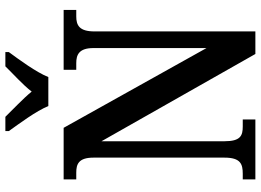

<svg xmlns="http://www.w3.org/2000/svg" viewBox="-148 -823 971 715"><g transform="rotate(-90 337.5 -465.5)"><path d="M300 -771H408C426 -816 473 -880 501 -918V-931H448C421 -903 379 -866 354 -833C327 -866 287 -903 260 -931H207V-918C234 -880 282 -816 300 -771ZM27 0H250V-47H224C190 -47 169 -55 169 -115V-573L494 0H578V-599C578 -656 601 -667 634 -667H658V-714H435V-667H460C491 -667 516 -657 516 -603V-182L219 -714H27V-667H52C83 -667 108 -659 108 -603V-115C108 -55 84 -47 48 -47H27Z"/></g></svg>

Font: Noto Serif Tamil Condensed SemiBold
Style: Italic
Weight: 600
Width: 3
Italic angle: -12°
Designer: Indian Type Foundry, Tom Grace, and the Monotype Design Team
Foundry: Monotype Imaging Inc.
Version: Version 2.003